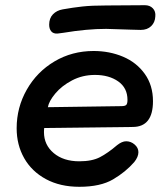

<svg xmlns="http://www.w3.org/2000/svg" viewBox="-20 -710 644 738"><path d="M44 -217Q44 -297 83 -365.5Q122 -434 189.5 -474Q257 -514 340 -514Q401 -514 453 -492Q505 -470 536.5 -426Q568 -382 568 -321Q568 -222 490 -222L150 -218Q149 -212 149 -202Q149 -153 186.5 -121.5Q224 -90 285 -90Q334 -90 364.5 -106Q395 -122 430 -152Q449 -167 465 -167Q483 -167 497.5 -154.5Q512 -142 512 -125Q512 -107 496 -87Q463 -49 414.5 -20.5Q366 8 285 8Q211 8 156.5 -21.5Q102 -51 73 -102Q44 -153 44 -217ZM446 -302Q461 -302 465.5 -307Q470 -312 470 -326Q470 -372 434.5 -397Q399 -422 345 -422Q297 -422 257 -401Q217 -380 192.5 -350.5Q168 -321 164 -298ZM169 -615Q169 -640 183.5 -655Q198 -670 221 -674Q260 -681 296.5 -685Q333 -689 389 -689L537 -690Q556 -690 567.5 -678Q579 -666 577 -647Q576 -624 561 -609.5Q546 -595 521 -595L483 -596Q405 -599 388 -599Q314 -599 224 -584L201 -581Q185 -580 177 -589.5Q169 -599 169 -615Z"/></svg>

Font: Mali SemiBold
Style: Italic
Weight: 600
Italic angle: -10°
Version: Version 1.000; ttfautohint (v1.6)